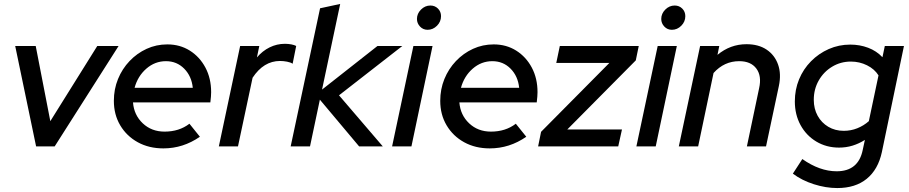

<svg xmlns="http://www.w3.org/2000/svg" viewBox="-20 -742 4608 973"><path d="M163 0 57 -509H161L235 -128L473 -509H581L257 0Z M808 10Q735 10 678.5 -21Q622 -52 589.5 -106.5Q557 -161 557 -231Q557 -290 578 -341.5Q599 -393 636.5 -432.5Q674 -472 723 -494.5Q772 -517 828 -517Q892 -517 942 -485.5Q992 -454 1021 -399.5Q1050 -345 1050 -275Q1050 -265 1049 -252.5Q1048 -240 1046 -223H654Q659 -159 703.5 -117Q748 -75 814 -75Q888 -75 940 -115L993 -49Q908 10 808 10ZM662 -297H957Q951 -356 913.5 -394Q876 -432 821 -432Q765 -432 721.5 -394Q678 -356 662 -297Z M1089 0 1197 -509H1294L1282 -451Q1310 -484 1346.5 -502Q1383 -520 1424 -520Q1441 -520 1456.5 -517Q1472 -514 1481 -509L1463 -419Q1453 -426 1434.5 -429.5Q1416 -433 1399 -433Q1316 -433 1260 -348L1186 0Z M1453 0 1602 -700 1704 -722 1612 -288 1893 -509H2019L1698 -259L1920 0H1800L1601 -237L1551 0Z M2147 -591Q2124 -591 2108.5 -607.5Q2093 -624 2093 -646Q2093 -673 2113.5 -693.5Q2134 -714 2161 -714Q2184 -714 2199.5 -698.5Q2215 -683 2215 -660Q2215 -632 2194.5 -611.5Q2174 -591 2147 -591ZM1967 0 2075 -509H2172L2065 0Z M2462 10Q2389 10 2332.5 -21Q2276 -52 2243.5 -106.5Q2211 -161 2211 -231Q2211 -290 2232 -341.5Q2253 -393 2290.5 -432.5Q2328 -472 2377 -494.5Q2426 -517 2482 -517Q2546 -517 2596 -485.5Q2646 -454 2675 -399.5Q2704 -345 2704 -275Q2704 -265 2703 -252.5Q2702 -240 2700 -223H2308Q2313 -159 2357.5 -117Q2402 -75 2468 -75Q2542 -75 2594 -115L2647 -49Q2562 10 2462 10ZM2316 -297H2611Q2605 -356 2567.5 -394Q2530 -432 2475 -432Q2419 -432 2375.5 -394Q2332 -356 2316 -297Z M2707 0 2722 -74 3068 -423H2799L2817 -509H3217L3202 -436L2855 -86H3132L3113 0Z M3385 -591Q3362 -591 3346.5 -607.5Q3331 -624 3331 -646Q3331 -673 3351.5 -693.5Q3372 -714 3399 -714Q3422 -714 3437.5 -698.5Q3453 -683 3453 -660Q3453 -632 3432.5 -611.5Q3412 -591 3385 -591ZM3205 0 3313 -509H3410L3303 0Z M3420 0 3528 -509H3625L3616 -464Q3681 -518 3763 -518Q3824 -518 3865 -490.5Q3906 -463 3923 -415Q3940 -367 3927 -306L3862 0H3765L3827 -295Q3841 -357 3813 -394.5Q3785 -432 3726 -432Q3650 -432 3596 -372L3518 0Z M4223 211Q4165 211 4104 191.5Q4043 172 3998 138L4046 64Q4134 126 4220 126Q4330 126 4352 18L4363 -33Q4333 -14 4300.5 -4Q4268 6 4232 6Q4168 6 4117 -24.5Q4066 -55 4037 -108Q4008 -161 4008 -228Q4008 -288 4029.5 -340Q4051 -392 4090 -431.5Q4129 -471 4180 -493.5Q4231 -516 4289 -516Q4337 -516 4379.5 -500Q4422 -484 4452 -452L4464 -509H4561L4449 29Q4430 117 4372.5 164Q4315 211 4223 211ZM4256 -79Q4292 -79 4324.5 -92Q4357 -105 4383 -128L4432 -360Q4412 -392 4374 -411Q4336 -430 4292 -430Q4240 -430 4197 -404Q4154 -378 4129 -334Q4104 -290 4104 -236Q4104 -191 4123.5 -155.5Q4143 -120 4177.5 -99.5Q4212 -79 4256 -79Z"/></svg>

Font: Red Hat Display Medium
Style: Italic
Weight: 500
Italic angle: -12°
Designer: Pentagram, MCKL
Foundry: Pentagram, MCKL
Version: Version 1.023; ttfautohint (v1.8.3)